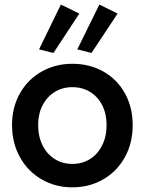

<svg xmlns="http://www.w3.org/2000/svg" viewBox="-20 -805 629 833"><path d="M32.2 -262.7Q32.2 -339.8 66.7 -400.4Q101.1 -460.9 160.9 -494.6Q220.7 -528.3 293.9 -528.3Q368.2 -528.3 428 -494.9Q487.8 -461.4 521.7 -400.6Q555.7 -339.8 555.7 -262.7Q555.7 -184.1 521.5 -122.6Q487.3 -61 427.5 -26.6Q367.7 7.8 293.9 7.8Q220.7 7.8 160.9 -26.6Q101.1 -61 66.7 -122.8Q32.2 -184.6 32.2 -262.7ZM442.4 -262.7Q442.4 -311 423.6 -348.1Q404.8 -385.3 371.1 -406Q337.4 -426.8 293.9 -426.8Q251.5 -426.8 217.8 -406.2Q184.1 -385.7 164.8 -348.4Q145.5 -311 145.5 -262.7Q145.5 -212.9 164.6 -174.6Q183.6 -136.2 217.5 -115Q251.5 -93.8 293.9 -93.8Q336.9 -93.8 370.6 -115Q404.3 -136.2 423.3 -174.6Q442.4 -212.9 442.4 -262.7ZM149.4 -590.8 244.1 -785.2 324.2 -746.1 211.9 -575.2ZM315.4 -590.8 411.1 -785.2 490.2 -746.1 377 -575.2Z"/></svg>

Font: Reddit Sans Strawberry SemiBold
Style: Regular
Weight: 600
Designer: Stephen Hutchings
Foundry: Reddit
Version: Version 1.013